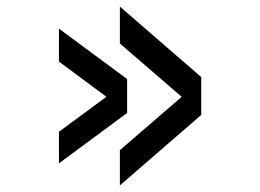

<svg xmlns="http://www.w3.org/2000/svg" viewBox="-20 -627 790 583"><path d="M344 -607 591 -393V-278L344 -64V-171L564 -361V-305L344 -495ZM159 -540 366 -387V-284L159 -131V-227L341 -361V-305L159 -440Z"/></svg>

Font: Martian Mono SemiExpanded Light
Style: Regular
Weight: 300
Width: 6
Monospace: yes
Designer: Roman Shamin
Foundry: Evil Martians
Version: Version 0.930